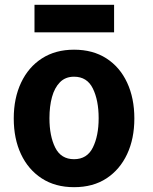

<svg xmlns="http://www.w3.org/2000/svg" viewBox="-20 -756 635 796"><path d="M537 -265Q537 -349 507 -413.5Q477 -478 421 -514Q365 -550 287 -550Q210 -550 154 -514Q98 -478 67.5 -413.5Q37 -349 37 -265Q37 -181 67 -117Q97 -53 153 -16.5Q209 20 287 20Q366 20 421.5 -16.5Q477 -53 507 -117Q537 -181 537 -265ZM389 -266Q389 -193 365 -144.5Q341 -96 287 -96Q233 -96 209 -144Q185 -192 185 -266Q185 -315 195.5 -353.5Q206 -392 228.5 -415Q251 -438 287 -438Q341 -438 365 -389Q389 -340 389 -266ZM453 -622V-736H123V-622Z"/></svg>

Font: Repo Bold
Style: Bold
Weight: 700
Designer: Stefan Peev
Foundry: Context Ltd
Version: Version 1.502